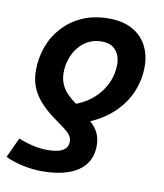

<svg xmlns="http://www.w3.org/2000/svg" viewBox="-91 -605 733 860"><g transform="rotate(10 275.5 -175.0)"><path d="M159 188Q112 188 66.5 177.5Q21 167 -9 152L33 61Q47 67 68.5 74Q90 81 115 85.5Q140 90 166 90Q190 90 211 85.5Q232 81 245 69Q258 57 258 36Q258 19 247.5 5.5Q237 -8 215.5 -23.5Q194 -39 163 -62Q126 -90 102 -118.5Q78 -147 65.5 -179.5Q53 -212 53 -253Q53 -310 72 -361.5Q91 -413 127.5 -452.5Q164 -492 216 -515Q268 -538 336 -538Q399 -538 442.5 -514Q486 -490 508 -448Q530 -406 530 -353Q530 -295 508 -241Q486 -187 442 -143Q398 -99 332 -70Q357 -49 368.5 -23.5Q380 2 380 32Q380 85 352.5 119.5Q325 154 275.5 171Q226 188 159 188ZM256 -136Q305 -155 338.5 -187Q372 -219 389.5 -258.5Q407 -298 407 -341Q407 -368 397 -388.5Q387 -409 368.5 -420Q350 -431 321 -431Q288 -431 261 -417Q234 -403 215.5 -379.5Q197 -356 187 -326Q177 -296 177 -264Q177 -234 188 -210Q199 -186 217 -168.5Q235 -151 256 -136Z"/></g></svg>

Font: Ubuntu Sans Mono SemiBold
Style: Italic
Weight: 600
Italic angle: -13.5°
Monospace: yes
Designer: Dalton Maag Ltd
Foundry: Dalton Maag Ltd
Version: Version 1.006